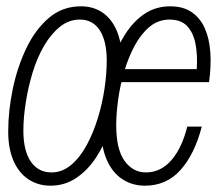

<svg xmlns="http://www.w3.org/2000/svg" viewBox="-20 -576 690 608"><path d="M140 12Q100 12 69.5 -8.5Q39 -29 22.5 -67.5Q6 -106 6 -159Q6 -225 20.5 -294.5Q35 -364 63.5 -423.5Q92 -483 135 -519.5Q178 -556 236 -556Q276 -556 305 -536Q334 -516 350 -478Q366 -440 366 -387Q366 -335 357 -279Q348 -223 330 -171.5Q312 -120 285 -78.5Q258 -37 221.5 -12.5Q185 12 140 12ZM143 -30Q177 -30 205 -53.5Q233 -77 254 -115.5Q275 -154 289.5 -201Q304 -248 311 -295.5Q318 -343 318 -384Q318 -446 296 -480Q274 -514 233 -514Q198 -514 169.5 -491Q141 -468 119 -430Q97 -392 83 -345.5Q69 -299 61.5 -251Q54 -203 54 -162Q54 -99 77.5 -64.5Q101 -30 143 -30ZM439 12Q399 12 367.5 -8.5Q336 -29 318 -70Q300 -111 300 -175Q300 -222 308 -274Q316 -326 333 -376Q350 -426 376 -467Q402 -508 437.5 -532Q473 -556 519 -556Q560 -556 587 -537.5Q614 -519 628.5 -486.5Q643 -454 646 -410.5Q649 -367 642 -316H357L366 -357H603Q606 -402 599 -437.5Q592 -473 572.5 -493.5Q553 -514 517 -514Q481 -514 453.5 -491Q426 -468 406 -430.5Q386 -393 373 -348.5Q360 -304 354 -259.5Q348 -215 348 -180Q348 -103 374.5 -66.5Q401 -30 442 -30Q489 -30 522.5 -68.5Q556 -107 573 -175H619Q596 -87 551.5 -37.5Q507 12 439 12Z"/></svg>

Font: Azeret Mono Thin Thin
Style: Italic
Weight: 250
Italic angle: -12°
Version: Version 1.002